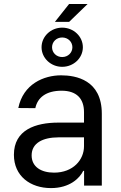

<svg xmlns="http://www.w3.org/2000/svg" viewBox="-20 -930 605 962"><path d="M235.4 12.4C329.5 12.4 379.3 -37.3 397 -73.9H401.3V0H490.1V-360.1C490.1 -529.8 360.1 -552.6 285.9 -552.6C199.6 -552.6 96.2 -509.2 71.7 -388.8L157 -388.1C168 -441.1 210.9 -475.5 288.7 -475.5C363.6 -475.5 400.9 -436.1 400.9 -368.3V-315.7H272.7C158 -315.7 49.7 -279.5 49.7 -154.5C49.7 -47.9 131.7 12.4 235.4 12.4ZM138.5 -151.3C138.5 -213.4 194.2 -241.5 272.7 -241.8H400.9V-197.1C400.9 -130 347.3 -65 250.7 -65C185.7 -65 138.5 -94.5 138.5 -151.3ZM188.2 -693.2C188.2 -639.2 234.7 -595.2 291.5 -595.2C348.7 -595.2 395.2 -639.2 395.2 -693.2C395.2 -747.5 348.7 -791.5 291.5 -791.5C234.7 -791.5 188.2 -747.5 188.2 -693.2ZM240.8 -693.2C240.8 -720.2 262.4 -742.2 291.5 -742.2C321 -742.2 342.7 -720.2 342.7 -693.2C342.7 -666.2 321 -644.2 291.5 -644.2C262.4 -644.2 240.8 -666.2 240.8 -693.2ZM255 -820.3H326.3L418.7 -909.8H326Z"/></svg>

Font: Margiela Sans Text
Style: Regular
Weight: 400
Designer: Stefan Endress, Andreas Faust
Version: Version 1.100;FEAKit 1.0